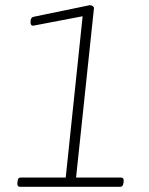

<svg xmlns="http://www.w3.org/2000/svg" viewBox="-20 -722 575 742"><path d="M58 0Q46 0 47 -14L48 -22Q49 -30 52 -33Q55 -36 61 -36H234L303 -694L335 -666L110 -623Q103 -622 100.5 -626Q98 -630 98 -634Q98 -639 98.5 -644Q99 -649 102.5 -653Q106 -657 114 -658L327 -702Q334 -702 339 -698Q344 -694 343 -689L274 -36H447Q459 -36 458 -22L457 -14Q456 -7 453 -3.5Q450 0 444 0Z"/></svg>

Font: Asap Thin
Style: Italic
Weight: 250
Italic angle: -6°
Designer: Pablo Cosgaya
Foundry: Omnibus-Type
Version: Version 3.001